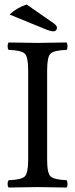

<svg xmlns="http://www.w3.org/2000/svg" viewBox="-20 -837 337 859"><path d="M99.1 -816.9 220.2 -732.9Q235.4 -721.7 234.9 -711.9Q234.9 -706.1 230.5 -701.4Q226.1 -696.8 220.2 -696.8Q205.1 -696.8 176.8 -709L22.9 -772Q54.2 -801.8 99.1 -816.9ZM190.9 -122.1Q190.9 -62 206.5 -47.6Q222.2 -33.2 277.8 -30.8Q281.7 -25.9 282 -13.9Q282.2 -2 277.8 2Q188 0 148.9 0Q108.9 0 19 2Q14.2 -2 14.2 -13.9Q14.2 -25.9 19 -30.8Q75.2 -32.7 90.6 -47.4Q106 -62 106 -122.1V-522.9Q106 -583 90.6 -597.4Q75.2 -611.8 19 -613.8Q14.2 -617.7 14.2 -629.9Q14.2 -642.1 19 -647Q113.3 -645 147.9 -645Q189.9 -645 277.8 -647Q281.7 -642.1 282 -630.1Q282.2 -618.2 277.8 -613.8Q221.7 -611.8 206.3 -597.4Q190.9 -583 190.9 -522.9Z"/></svg>

Font: Linux Libertine O
Style: Regular
Weight: 400
Designer: Philipp H. Poll
Foundry: Philipp H. Poll
Version: Version 5.3.0